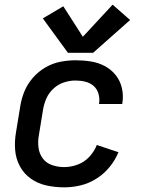

<svg xmlns="http://www.w3.org/2000/svg" viewBox="-20 -797 616 825"><path d="M256 8Q291 8 326.5 -0.5Q362 -9 394.5 -29.5Q427 -50 451 -79.5Q475 -109 489 -143L396 -174Q385 -146 363.5 -123Q342 -100 313 -89.5Q284 -79 256 -79Q229 -79 204 -87.5Q179 -96 164 -116Q149 -136 145.5 -162.5Q142 -189 147 -216L165 -326Q169 -351 179.5 -374.5Q190 -398 210 -416.5Q230 -435 255 -443Q280 -451 304 -451Q326 -451 346.5 -446Q367 -441 382 -428Q397 -415 403 -394.5Q409 -374 406 -353Q406 -351 405 -350H505L506 -355Q511 -388 503.5 -419.5Q496 -451 476.5 -475Q457 -499 429.5 -513.5Q402 -528 370 -533Q338 -538 304 -538Q272 -538 239 -531.5Q206 -525 175.5 -507.5Q145 -490 121.5 -463Q98 -436 85 -404.5Q72 -373 67 -340L49 -230Q42 -191 45 -153Q48 -115 65.5 -82.5Q83 -50 113 -29Q143 -8 180 0Q217 8 256 8ZM272 -570H380L539 -711L464 -777L336 -639L252 -770L164 -718Z"/></svg>

Font: Iosevka Sparkle Medium
Style: Italic
Weight: 500
Italic angle: -9°
Designer: Belleve Invis
Foundry: Belleve Invis
Version: Version 4.5.0; ttfautohint (v1.8.3)